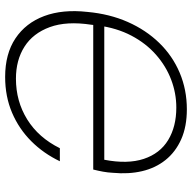

<svg xmlns="http://www.w3.org/2000/svg" viewBox="-20 -732 764 765"><g transform="rotate(-90 362.5 -350.0)"><path d="M309 12Q240 12 189.5 -10.5Q139 -33 107 -73Q75 -113 62.5 -166.5Q50 -220 56 -283Q57 -303 60.5 -322Q64 -341 69 -361H658L650 -317H108Q90 -224 111.5 -159.5Q133 -95 186.5 -62.5Q240 -30 316 -30Q373 -30 427 -50.5Q481 -71 526.5 -111Q572 -151 602.5 -209Q633 -267 643 -342L646 -369Q661 -467 636.5 -534Q612 -601 558.5 -635Q505 -669 431 -669Q341 -669 268.5 -624Q196 -579 154 -494H102Q133 -559 182 -608Q231 -657 295.5 -684.5Q360 -712 438 -712Q530 -712 591.5 -671Q653 -630 680.5 -556.5Q708 -483 697 -384Q689 -296 657 -223.5Q625 -151 573.5 -98Q522 -45 454.5 -16.5Q387 12 309 12Z"/></g></svg>

Font: DM Sans 20pt ExtraLight
Style: Italic
Weight: 250
Italic angle: -10°
Version: Version 4.004;gftools[0.9.30]